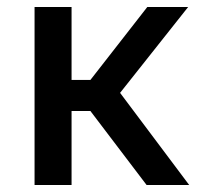

<svg xmlns="http://www.w3.org/2000/svg" viewBox="-20 -530 587 550"><path d="M79 -510V0H185V-212H239L400 0H522L324 -264L519 -510H402L239 -301H185V-510Z"/></svg>

Font: Saira UNSAM Medium
Style: Regular
Weight: 500
Designer: Hector Gatti with collaboration of the Omnibus-Type team
Foundry: Omnibus-Type
Version: Version 0.072;PS 000.072;hotconv 1.0.88;makeotf.lib2.5.64775